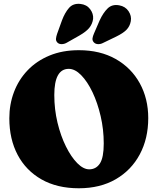

<svg xmlns="http://www.w3.org/2000/svg" viewBox="-20 -989 844 1029"><path d="M402.5 -720Q516.5 -720 600 -672.8Q683.5 -625.5 729 -543Q774.5 -460.5 774.5 -356Q774.5 -246.5 729.2 -161.8Q684 -77 600.5 -28.5Q517 20 402.5 20Q286 20 202.5 -27.5Q119 -75 74.5 -159.2Q30 -243.5 30 -355Q30 -430 55 -496Q80 -562 128 -612.2Q176 -662.5 245.2 -691.2Q314.5 -720 402.5 -720ZM536 -220Q536 -295 519.5 -366.2Q503 -437.5 475.8 -494.8Q448.5 -552 415.2 -586Q382 -620 348.5 -620Q271 -620 271 -480Q271 -403 288.2 -331.5Q305.5 -260 333.5 -203.8Q361.5 -147.5 394.2 -114.5Q427 -81.5 458 -81.5Q495 -81.5 515.5 -113Q536 -144.5 536 -220ZM312 -879.5Q327.5 -921 349.8 -946.5Q372 -972 410.5 -968Q444.5 -964.5 463 -940Q481.5 -915.5 479 -887.5Q475 -860 458.5 -839.8Q442 -819.5 405.5 -798.5L337.5 -760Q325.5 -753 311.5 -752.5Q297.5 -752 288.5 -760Q279 -769.5 280 -781.2Q281 -793 286 -807.5ZM514 -879.5Q532.5 -920 556.8 -943.8Q581 -967.5 619 -960.5Q652 -954.5 669 -929Q686 -903.5 681 -875.5Q676 -848 658 -829.5Q640 -811 602 -792.5L531.5 -758.5Q519 -752 505.2 -752.5Q491.5 -753 483 -762Q474 -772 475.8 -783.8Q477.5 -795.5 483.5 -809Z"/></svg>

Font: Fraunces 9pt S100 Black
Style: Regular
Weight: 900
Version: Version 1.000; ttfautohint (v1.8.3)